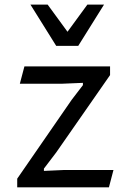

<svg xmlns="http://www.w3.org/2000/svg" viewBox="-20 -802 560 822"><path d="M53.7 -37.1 287.1 -375 335 -437.5V-447.3L242.2 -443.4H64.9L84.5 -517.6H451.2V-480.5L220.7 -149.4L168 -80.1V-70.3L253.9 -74.2H465.8L446.3 0H53.7ZM425.3 -782.2 314.9 -605.5H220.7L110.4 -782.2H184.1L269 -666L354 -782.2Z"/></svg>

Font: Proza Libre
Style: Regular
Weight: 400
Designer: Jasper de Waard
Foundry: Jasper de Waard
Version: Version 1.001; ttfautohint (v1.4.1.8-43bc)